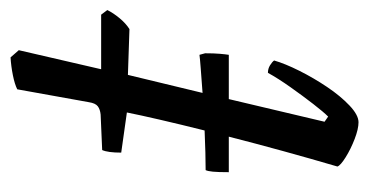

<svg xmlns="http://www.w3.org/2000/svg" viewBox="-192 -524 716 373"><g transform="rotate(-90 166.5 -338.0)"><path d="M115 0Q102 0 82.5 -7.5Q63 -15 47 -25Q31 -35 29 -41Q44 -92 59 -146.5Q74 -201 87 -252H18Q18 -273 19 -283Q20 -293 22 -297Q36 -297 56 -297.5Q76 -298 99 -299Q111 -347 120 -386Q129 -425 134 -450L56 -461Q56 -487 61 -498L130 -501Q140 -502 146 -506.5Q152 -511 154 -524L179 -663Q189 -668 206.5 -671.5Q224 -675 241 -676L255 -660L218 -500H324L333 -488Q327 -476 317 -464Q307 -452 296 -445L207 -448L172 -303Q199 -305 219 -306.5Q239 -308 246 -309L249 -298Q249 -281 248 -269.5Q247 -258 246 -252H160L116 -66L126 -59Q135 -68 150.5 -88Q166 -108 183 -132Q200 -156 211 -176Q219 -176 225.5 -172Q232 -168 235 -164Q229 -143 215 -115Q201 -87 183.5 -61Q166 -35 147.5 -17.5Q129 0 115 0Z"/></g></svg>

Font: Texturina Light
Style: Italic
Weight: 300
Italic angle: -11°
Designer: Guillermo Torres Carreño
Foundry: Omnibus-Type
Version: Version 1.002; ttfautohint (v1.8.3)